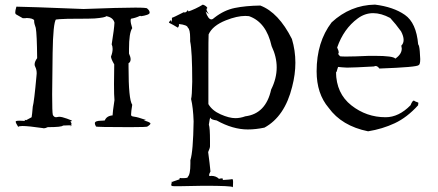

<svg xmlns="http://www.w3.org/2000/svg" viewBox="-20 -550 1897 832"><path d="M170 6Q176 6 187 1Q248 1 253 -6L279 -7Q288 -7 291 -6Q287 -2 286 -2Q286 -4 289 -10L290 -13Q290 -17 285 -24Q292 -25 292 -26Q292 -27 288 -29Q284 -31 270 -36Q248 -44 236 -44L223 -42Q214 -42 209 -52Q206 -63 206 -141Q206 -188 208 -319.5Q210 -451 223 -467L217 -465H219Q222 -465 238.5 -467Q255 -469 346 -469H357L390 -470Q438 -474 440 -480Q470 -475 476 -452Q475 -426 464 -358Q468 -349 468 -338Q468 -323 461 -305Q461 -295 475 -271L474 -187Q474 -135 476 -116Q468 -63 468 -52V-50Q442 -48 434 -28L422 -27H420Q391 -27 391 -16Q391 -10 396 -2H395Q395 1 544 1Q619 1 619 -2Q632 -10 632 -15Q632 -17 625.5 -20.5Q619 -24 603 -28L613 -30Q575 -43 563.5 -44Q552 -45 549 -49Q548 -50 548 -54Q548 -65 553 -96Q537 -119 537 -259V-276Q546 -281 546 -293Q546 -303 539 -318V-337Q539 -408 553 -428Q546 -450 546 -461Q546 -466 548 -469Q567 -472 586 -481H592Q592 -480 587 -479Q628 -485 628.5 -494.5Q629 -504 618 -513Q618 -517 566 -517Q499 -517 342 -511Q89 -521 56 -521H51Q46 -504 46 -496Q46 -490 50 -487.5Q54 -485 79 -471Q93 -471 96 -472Q123 -471 128 -462V-458Q128 -448 135 -429Q140 -402 141 -298Q130 -283 130 -271Q130 -265 133 -260Q139 -248 139 -232L138 -220Q128 -109 122 -88Q119 -52 117 -42L93 -29L88 -31Q87 -31 87 -30L88 -26L65 -27Q48 -27 48 -23Q48 -17 59 0Q61 -4 77 -4Q103 -4 165 5Q167 6 170 6Z M988 262Q990 262 990 239Q990 226 986 226L982 227Q979 228 945 230L946 226Q946 223 941 223Q936 223 929 225Q916 212 895 212L890 213Q886 213 886 209Q886 204 892 193Q889 160 882 109Q890 91 890 84V61Q890 3 885 -10Q889 -40 892 -40H893V-39Q893 -32 919 -28Q989 11 1054 11Q1088 11 1126 3Q1214 -45 1246 -174Q1260 -228 1260 -278Q1260 -331 1245 -381Q1187 -496 1108 -526Q1044 -525 997.5 -515.5Q951 -506 910 -474Q902 -466 896 -466Q882 -466 871 -500L886 -488Q875 -502 875 -509Q875 -514 879 -515Q874 -525 859 -530Q828 -511 793 -499H794Q797 -499 797 -500Q797 -502 793 -506Q788 -496 780 -496L776 -497Q729 -473 725 -473V-453Q723 -462 720 -462Q718 -462 714 -456Q712 -455 712 -453Q712 -451 719 -448Q726 -445 751 -430Q756 -437 756 -442L755 -446Q792 -442 794 -430Q804 -423 804 -385V-371Q813 -329 813 -196Q812 -134 808 -121Q817 -84 819 -24Q817 107 805 144V159Q805 206 794 216V217Q794 222 773 222H765L761 221Q758 221 758 224V227Q721 239 721 241Q724 237 725 237V238L722 250Q722 255 725 256Q728 257 753 257Q787 257 862 255Q986 255 988 261ZM1000 -38Q973 -38 936 -54.5Q899 -71 883 -99V-143Q883 -181 883 -284.5Q883 -388 884 -401Q901 -439 959 -462Q1007 -481 1043 -481L1059 -480Q1134 -454 1157 -350Q1179 -304 1179 -258Q1179 -210 1155 -162Q1132 -57 1043 -46Q1021 -38 1000 -38Z M1575 19Q1637 9 1690.5 -16Q1744 -41 1792 -94V-98Q1792 -101 1793 -103V-104Q1793 -106 1786 -108Q1779 -110 1774 -114H1773Q1767 -114 1759 -94Q1708 -42 1651 -42Q1568 -42 1502.5 -93.5Q1437 -145 1436 -238L1437 -239Q1438 -239 1438 -238L1436 -229Q1442 -252 1445 -260Q1461 -258 1484 -257Q1512 -257 1601 -262Q1604 -264 1608 -264Q1616 -264 1624 -253Q1789 -259 1794 -268Q1801 -270 1801 -294Q1801 -302 1799 -327.5Q1797 -353 1792 -358Q1784 -451 1734.5 -485.5Q1685 -520 1605 -530Q1498 -528 1417 -453Q1352 -368 1352 -241Q1352 -144 1404 -83Q1461 -4 1575 19ZM1693 -296Q1684 -308 1604 -308H1579Q1514 -305 1481 -305Q1462 -305 1454 -306Q1446 -313 1446 -317Q1446 -319 1447 -320Q1448 -321 1448 -323Q1448 -329 1441 -344Q1469 -425 1530 -470Q1561 -493 1597 -493Q1632 -493 1671 -472Q1695 -446 1718 -414Q1729 -393 1729 -377Q1729 -362 1719 -352L1721 -340Q1721 -315 1693 -296Z"/></svg>

Font: Xiaobo Songti 小帛宋体
Style: Regular
Weight: 400
Version: Version 1.501;March 17, 2024;FontCreator 14.0.0.2814 64-bit